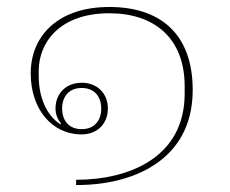

<svg xmlns="http://www.w3.org/2000/svg" viewBox="-20 -520 658 550"><path d="M293 -500C145 -500 68 -416 68 -310C68 -208 128 -135 214 -135C258 -135 289 -165 289 -209C289 -253 258 -283 214 -283C170 -283 139 -253 139 -209C139 -193 145 -178 155 -166L153 -164C115 -188 91 -239 91 -301V-318C91 -396 149 -482 293 -482C423 -482 509 -410 509 -273V-252C509 -69 350 -5 198 -5V10C358 11 532 -59 532 -262C532 -427 435 -500 293 -500ZM214 -150C179 -150 158 -173 158 -209C158 -245 179 -268 214 -268C249 -268 270 -245 270 -209C270 -173 249 -150 214 -150Z"/></svg>

Font: IBM Plex Thai Looped Thin
Style: Regular
Weight: 100
Designer: Mike Abbink, Paul van der Laan, Pieter van Rosmalen, Ben Mitchell, Mark Frömberg
Foundry: Bold Monday
Version: Version 1.0